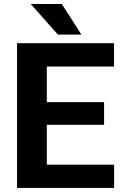

<svg xmlns="http://www.w3.org/2000/svg" viewBox="-20 -923 602 943"><path d="M540.5 -114.3V0H63.5V-710.9H540V-596.2H210V-421.4H491.2V-310.1H210V-114.3ZM283.7 -903.3 379.9 -752.9H264.6L130.9 -903.3Z"/></svg>

Font: Vazirmatn UI FD
Style: Bold
Weight: 700
Designer: Saber Rastikerdar
Foundry: Saber Rastikerdar
Version: Version 33.003